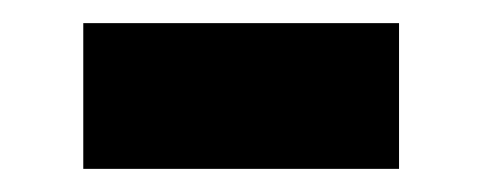

<svg xmlns="http://www.w3.org/2000/svg" viewBox="-20 -391 417 166"><path d="M52 -371V-245H325V-371Z"/></svg>

Font: Montserrat ExtraBold
Style: Regular
Weight: 800
Designer: Julieta Ulanovsky
Foundry: Julieta Ulanovsky
Version: Version 4.000